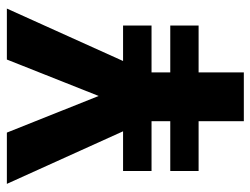

<svg xmlns="http://www.w3.org/2000/svg" viewBox="-108 -644 751 576"><g transform="rotate(-90 268.0 -355.5)"><path d="M268.6 -435.5 377.9 -710.9H530.8L373.5 -362.3H480V-276.9H339.4V-220.7H480V-135.7H339.4V0H192.9V-135.7H43.5V-220.7H192.9V-276.9H43.5V-362.3H162.6L4.9 -710.9H158.7Z"/></g></svg>

Font: Vazir UI
Style: Bold-UI
Weight: 700
Designer: Saber Rastikerdar
Foundry: Saber Rastikerdar
Version: Version 30.1.0